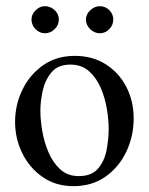

<svg xmlns="http://www.w3.org/2000/svg" viewBox="-20 -601 492 634"><path d="M421.4 -210Q421.4 -151.4 397.2 -100.3Q373 -49.3 328.6 -17.8Q284.2 13.7 222.2 13.7Q164.1 13.7 120.6 -16.6Q77.1 -46.9 53.5 -95.2Q29.8 -143.6 29.8 -198.2Q29.8 -254.9 54 -304.7Q78.1 -354.5 122.3 -385.5Q166.5 -416.5 226.6 -416.5Q285.6 -416.5 329.3 -388.7Q373 -360.8 397.2 -314Q421.4 -267.1 421.4 -210ZM338.9 -175.3Q338.9 -204.6 333 -240.7Q327.1 -276.9 312.7 -310.5Q298.3 -344.2 273.9 -366Q249.5 -387.7 211.9 -387.7Q171.9 -387.7 150.6 -362.8Q129.4 -337.9 121.3 -302.5Q113.3 -267.1 113.3 -234.9Q113.3 -206.1 119.4 -169.4Q125.5 -132.8 139.9 -98.6Q154.3 -64.5 178.7 -42Q203.1 -19.5 240.2 -19.5Q282.7 -19.5 304 -44.7Q325.2 -69.8 332 -106Q338.9 -142.1 338.9 -175.3ZM354 -536.6Q354 -518.1 340.8 -504.6Q327.6 -491.2 309.6 -491.2Q291.5 -491.2 277.6 -504.9Q263.7 -518.6 263.7 -536.6Q263.7 -553.7 278.1 -567.1Q292.5 -580.6 309.6 -580.6Q327.6 -580.6 340.8 -567.6Q354 -554.7 354 -536.6ZM174.3 -536.6Q174.3 -518.1 160.4 -504.6Q146.5 -491.2 128.4 -491.2Q110.4 -491.2 97.2 -504.9Q84 -518.6 84 -536.6Q84 -553.7 97.7 -567.1Q111.3 -580.6 128.4 -580.6Q146.5 -580.6 160.4 -567.6Q174.3 -554.7 174.3 -536.6Z"/></svg>

Font: Rohingya Solluk
Style: Regular
Weight: 400
Designer: SIL International
Foundry: SIL International
Version: Version 1.001